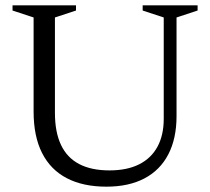

<svg xmlns="http://www.w3.org/2000/svg" viewBox="-20 -690 789 720"><path d="M594 -244.5V-624.5L515 -650.5V-670H721V-650.5L642 -624.5V-254.5Q642 -170.5 611.2 -111.2Q580.5 -52 521.8 -21Q463 10 379 10Q291.5 10 230.5 -21.8Q169.5 -53.5 137.8 -116.2Q106 -179 106 -271.5V-624.5L27 -650.5V-670H265V-650.5L186 -624.5V-267Q186 -194.5 208.8 -146.5Q231.5 -98.5 277 -74.8Q322.5 -51 390.5 -51Q456.5 -51 501.8 -73.8Q547 -96.5 570.5 -139.8Q594 -183 594 -244.5Z"/></svg>

Font: Newsreader 16pt
Style: Regular
Weight: 400
Designer: Hugues Gentile
Foundry: Production Type
Version: Version 1.003